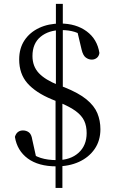

<svg xmlns="http://www.w3.org/2000/svg" viewBox="-20 -838 590 984"><path d="M269.5 14.6Q177.1 14.6 122.4 -25.7Q67.7 -66 56.4 -136.5Q61.5 -153.8 72.3 -161.6Q83 -169.5 97.3 -169.5Q115.2 -169.5 128.3 -159.5Q141.3 -149.5 145.3 -122.6L168 -20.3L115.4 -69.3Q153.2 -40 188.6 -28.7Q224 -17.4 272.1 -17.4Q341 -17.4 382.6 -54.9Q424.1 -92.4 424.1 -155.8Q424.1 -192.1 411.7 -218.7Q399.3 -245.4 369.1 -268Q338.9 -290.5 284.6 -313.1L245.2 -329.1Q163.1 -363.2 120.7 -411.2Q78.3 -459.3 78.3 -533.2Q78.3 -590.4 105.6 -631.5Q132.9 -672.5 180.9 -695Q228.8 -717.4 289.6 -717.4Q369.7 -717.4 424 -677.5Q478.4 -637.6 489.5 -566.4Q486.9 -549.6 475.9 -541.1Q464.9 -532.5 450.5 -532.5Q434.1 -532.5 419.8 -543Q405.5 -553.5 398.3 -583.5L374.4 -684.2L430.5 -636.1Q394.2 -664.8 363.5 -674.3Q332.7 -683.8 295.7 -683.8Q229.5 -683.8 187.9 -649.5Q146.4 -615.2 146.4 -550.9Q146.4 -498.1 179.1 -463.3Q211.7 -428.5 280.1 -401.7L309.3 -391.1Q382.6 -361.9 423 -328.8Q463.3 -295.7 479 -257.7Q494.6 -219.8 494.6 -175.8Q494.6 -117.2 465 -74.3Q435.3 -31.5 384.7 -8.4Q334.1 14.6 269.5 14.6ZM264.7 125.3V-355.5H299.8V125.3ZM266.5 -355.5V-818.3H301.9V-355.5Z"/></svg>

Font: Noto Serif HK
Style: Regular
Weight: 200
Designer: Ryoko NISHIZUKA 西塚涼子 (kana & ideographs); Frank Grießhammer (Latin, Greek & Cyrillic); Wenlong ZHANG 张文龙 (bopomofo); San
Foundry: Adobe
Version: Version 2.001;hotconv 1.1.0;makeotfexe 2.6.0